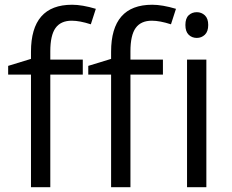

<svg xmlns="http://www.w3.org/2000/svg" viewBox="-20 -785 972 805"><path d="M663.1 -472.2H526.9V0H445.8V-472.2H350.1V-508.8L445.8 -538.1V-567.9Q445.8 -765.1 618.2 -765.1Q660.6 -765.1 717.8 -748L696.8 -683.1Q649.9 -698.2 616.7 -698.2Q570.8 -698.2 548.8 -667.7Q526.9 -637.2 526.9 -569.8V-535.2H663.1ZM327.1 -472.2H190.9V0H109.9V-472.2H14.2V-508.8L109.9 -538.1V-567.9Q109.9 -765.1 282.2 -765.1Q324.7 -765.1 381.8 -748L360.8 -683.1Q314 -698.2 280.8 -698.2Q234.9 -698.2 212.9 -667.7Q190.9 -637.2 190.9 -569.8V-535.2H327.1ZM845.2 0H764.2V-535.2H845.2ZM757.3 -680.2Q757.3 -708 771 -720.9Q784.7 -733.9 805.2 -733.9Q824.7 -733.9 838.9 -720.7Q853 -707.5 853 -680.2Q853 -652.8 838.9 -639.4Q824.7 -626 805.2 -626Q784.7 -626 771 -639.4Q757.3 -652.8 757.3 -680.2Z"/></svg>

Font: Zoram GWebM
Style: Regular
Weight: 400
Foundry: Ascender Corporation
Version: Version 1.000